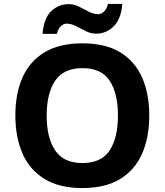

<svg xmlns="http://www.w3.org/2000/svg" viewBox="-20 -945 836 975"><path d="M738 -358Q738 -247 701.5 -164.5Q665 -82 590 -36Q515 10 398 10Q282 10 206.5 -36Q131 -82 94.5 -165Q58 -248 58 -359Q58 -470 94.5 -552Q131 -634 206.5 -679.5Q282 -725 399 -725Q515 -725 590 -679.5Q665 -634 701.5 -551.5Q738 -469 738 -358ZM217 -358Q217 -246 260 -181.5Q303 -117 398 -117Q495 -117 537 -181.5Q579 -246 579 -358Q579 -471 537 -535Q495 -599 399 -599Q303 -599 260 -535Q217 -471 217 -358ZM196 -773Q202 -851 239.5 -887.5Q277 -924 329 -924Q356 -924 381.5 -911Q407 -898 431.5 -885.5Q456 -873 479 -873Q494 -873 508 -886Q522 -899 528 -925H601Q595 -848 557 -811Q519 -774 468 -774Q442 -774 416.5 -786.5Q391 -799 366.5 -812Q342 -825 318 -825Q303 -825 289 -812Q275 -799 269 -773Z"/></svg>

Font: Noto Sans Balinese
Style: Bold
Weight: 700
Designer: Aditya Bayu, David Williams
Foundry: David Williams
Version: Version 2.005; ttfautohint (v1.8.4.7-5d5b)